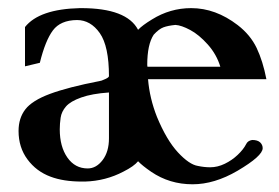

<svg xmlns="http://www.w3.org/2000/svg" viewBox="-20 -448 698 480"><path d="M199.2 -26.9Q220.7 -26.9 236.6 -47.9Q252.4 -68.8 252.4 -102.1V-216.8Q210 -213.9 183.1 -204.3Q156.2 -194.8 145 -181.9Q133.8 -168.9 131.6 -153.8Q129.4 -138.7 129.4 -124.5Q129.4 -81.5 148.4 -54.2Q167.5 -26.9 199.2 -26.9ZM530.8 -281.2Q521.5 -312 499.5 -336.7Q477.5 -361.3 455.6 -373Q433.6 -384.8 418.5 -385.7Q399.4 -383.8 388.4 -379.6Q377.4 -375.5 364.3 -361.3Q348.1 -336.9 348.1 -285.6L348.6 -281.2ZM325.2 -44.9Q314.9 -32.2 288.6 -19Q244.1 4.4 192.4 5.9H184.6Q138.7 5.9 106.4 -6.3Q70.8 -19.5 48.6 -49.6Q26.4 -79.6 26.4 -120.6Q26.4 -152.8 43.5 -174.8Q60.5 -196.8 105.2 -213.4Q149.9 -230 230 -245.6Q233.9 -246.1 238.8 -248.5Q251.5 -253.4 252.4 -257.3Q252.4 -332.5 229.5 -365.2Q206.5 -397.9 172.4 -397.9Q131.3 -397.5 112.3 -372.1Q93.3 -346.7 79.6 -291L42.5 -282.2V-380.4Q78.1 -425.3 179.7 -427.7H182.6Q296.9 -427.7 325.2 -373.5Q335.9 -384.8 359.9 -399.4Q405.3 -427.7 458 -427.7Q519 -427.7 574.2 -385.3Q606 -360.8 621.6 -328.1Q637.2 -295.4 646 -250H350.1Q354 -202.1 372.6 -155.3Q396.5 -97.7 424.8 -67.1Q453.1 -36.6 474.6 -33.2Q490.7 -29.8 505.4 -29.8Q523.9 -29.8 542 -38.6Q560.1 -47.4 574.2 -60.8Q588.4 -74.2 595.2 -87.4Q599.1 -96.2 610.4 -98.1Q624 -98.1 630.4 -92Q636.7 -85.9 636.7 -77.6Q636.7 -58.1 573.7 -21Q516.1 12.7 461.4 12.7Q403.8 12.7 357.9 -18.6Q335.9 -33.7 325.2 -44.9Z"/></svg>

Font: Quaaykop
Style: Medium
Weight: 500
Designer: Tup Wanders
Foundry: Free font, DO NOT SELL
Version: Version 1.00;July 31, 2023;FontCreator 11.5.0.2430 64-bit